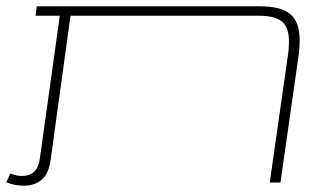

<svg xmlns="http://www.w3.org/2000/svg" viewBox="-22 -580 1047 610"><path d="M930 -453Q930 -426 926 -399L869 0H835L892 -399Q896 -424 896 -449Q896 -492 874.5 -511Q853 -530 800 -530H202L139 -73Q133 -28 110.5 -9Q88 10 53 10Q24 10 -2 -1L11 -29Q29 -21 47 -21Q72 -21 86.5 -34.5Q101 -48 105 -79L168 -530H91L95 -560H803Q872 -560 901 -534.5Q930 -509 930 -453Z"/></svg>

Font: FiraGO UltraLight
Style: Italic
Weight: 200
Italic angle: -8°
Designer: bBox Type GmbH
Foundry: bBox Type GmbH
Version: Version 1.001